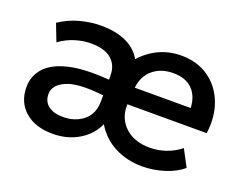

<svg xmlns="http://www.w3.org/2000/svg" viewBox="-89 -677 1082 857"><g transform="rotate(20 452.5 -249.0)"><path d="M221.5 15Q138.5 15 89.8 -27.5Q41 -70 41 -142Q41 -194.5 75.5 -233.2Q110 -272 184 -289.8Q258 -307.5 376 -298V-318Q376 -366 344 -394.5Q312 -423 245.5 -423Q209.5 -423 171 -411.2Q132.5 -399.5 98.5 -374.5L67 -456Q113.5 -487 164.2 -500Q215 -513 261.5 -513Q330.5 -513 379.5 -491Q428.5 -469 454.5 -424Q490.5 -465 539 -487.5Q587.5 -510 643.5 -510Q720 -510 774.2 -472Q828.5 -434 853.5 -369Q878.5 -304 867.5 -223H490.5Q488.5 -156.5 532.2 -115.8Q576 -75 650 -75Q688.5 -75 726 -87.8Q763.5 -100.5 794.5 -125.5L836.5 -46.5Q803 -17.5 750.8 -1.2Q698.5 15 647 15Q574.5 15 515.8 -15.2Q457 -45.5 422.5 -103.5Q398.5 -49.5 344.8 -17.2Q291 15 221.5 15ZM496.5 -304H762Q759.5 -360 727.5 -392Q695.5 -424 637 -424Q578.5 -424 540.5 -392Q502.5 -360 496.5 -304ZM144 -146Q144 -110.5 169.2 -91Q194.5 -71.5 240 -71.5Q297 -71.5 336.2 -103.5Q375.5 -135.5 375.5 -197.5V-223.5Q253.5 -237.5 198.8 -213.5Q144 -189.5 144 -146Z"/></g></svg>

Font: Geologica
Style: Regular
Weight: 400
Designer: Sindre Bremnes, Frode Helland
Foundry: Monokrom Skriftforlag AS
Version: Version 1.010; ttfautohint (v1.8.4.7-5d5b);gftools[0.9.28]